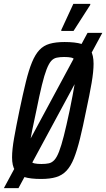

<svg xmlns="http://www.w3.org/2000/svg" viewBox="-40 -912 546 987"><path d="M-20 55 410 -743H486L55 55ZM171 8Q117 8 84.5 -2Q52 -12 37 -36Q22 -60 22 -103Q22 -143 32.5 -202.5Q43 -262 60 -344Q78 -430 93 -491Q108 -552 124.5 -592Q141 -632 162.5 -655Q184 -678 215.5 -687Q247 -696 292 -696Q347 -696 379.5 -686Q412 -676 426.5 -652Q441 -628 441 -584Q441 -545 431 -486Q421 -427 403 -344Q386 -259 371 -198.5Q356 -138 340 -98Q324 -58 302 -34.5Q280 -11 248.5 -1.5Q217 8 171 8ZM173 -69Q196 -69 211.5 -72.5Q227 -76 239.5 -89.5Q252 -103 263.5 -132.5Q275 -162 288 -213Q301 -264 318 -344Q336 -432 344.5 -484.5Q353 -537 353 -564Q353 -590 346.5 -601.5Q340 -613 326 -616Q312 -619 290 -619Q268 -619 251.5 -615.5Q235 -612 223 -598.5Q211 -585 199.5 -555.5Q188 -526 175.5 -475Q163 -424 147 -344Q134 -285 125.5 -242.5Q117 -200 113 -171Q109 -142 109 -123Q109 -98 116 -86.5Q123 -75 137.5 -72Q152 -69 173 -69ZM275 -753V-758L337 -892H424V-887L338 -753Z"/></svg>

Font: Saira ExtraCondensed Medium
Style: Italic
Weight: 500
Width: 2
Italic angle: -12°
Designer: Hector Gatti with collaboration of the Omnibus-Type team
Foundry: Omnibus-Type
Version: Version 1.101